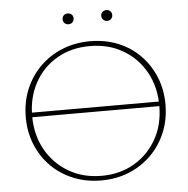

<svg xmlns="http://www.w3.org/2000/svg" viewBox="-56 -861 904 921"><g transform="rotate(-5 396.5 -400.0)"><path d="M395 6Q323 6 261.5 -19Q200 -44 155 -89Q110 -134 85 -195Q60 -256 60 -327Q60 -400 85.5 -461.5Q111 -523 157 -568.5Q203 -614 264.5 -639Q326 -664 399 -664Q471 -664 532 -639.5Q593 -615 638 -569.5Q683 -524 708 -463Q733 -402 733 -331Q733 -258 707.5 -196.5Q682 -135 636 -89.5Q590 -44 529 -19Q468 6 395 6ZM398 -16Q487 -16 555.5 -56Q624 -96 663.5 -166Q703 -236 703 -327Q703 -418 663.5 -489Q624 -560 554.5 -600.5Q485 -641 395 -641Q307 -641 238 -601.5Q169 -562 130 -491.5Q91 -421 91 -331Q91 -240 130.5 -169Q170 -98 239.5 -57Q309 -16 398 -16ZM70 -325V-347H722V-325ZM303 -754Q292 -754 284.5 -761.5Q277 -769 277 -780Q277 -792 284.5 -799Q292 -806 303 -806Q315 -806 322.5 -799Q330 -792 330 -780Q330 -769 322.5 -761.5Q315 -754 303 -754ZM489 -754Q479 -754 471 -761.5Q463 -769 463 -780Q463 -792 471 -799Q479 -806 489 -806Q501 -806 508.5 -799Q516 -792 516 -780Q516 -769 508.5 -761.5Q501 -754 489 -754Z"/></g></svg>

Font: Ysabeau Office Thin
Style: Regular
Weight: 250
Designer: Christian Thalmann (Catharsis Fonts)
Version: Version 2.001;gftools[0.9.30]; featfreeze: tnum,lnum,ss02